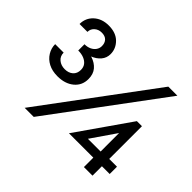

<svg xmlns="http://www.w3.org/2000/svg" viewBox="-155 -930 1153 1153"><g transform="rotate(45 422.0 -353.5)"><path d="M689 -700 169 0H246L766 -700ZM153 -486Q197 -486 231.5 -499.5Q266 -513 286 -537Q306 -561 306 -593Q306 -639 272 -673Q238 -707 177 -707Q119 -707 82.5 -673.5Q46 -640 46 -589H113Q113 -614 131.5 -630.5Q150 -647 177 -647Q206 -647 220.5 -631.5Q235 -616 235 -590Q235 -572 225 -557Q215 -542 196.5 -533Q178 -524 153 -524ZM174 -273Q238 -273 278 -306Q318 -339 318 -393Q318 -435 296 -461Q274 -487 237 -499Q200 -511 153 -511V-471Q181 -471 202 -462.5Q223 -454 235 -438.5Q247 -423 247 -400Q247 -369 227 -351.5Q207 -334 175 -334Q143 -334 121.5 -352Q100 -370 100 -400H28Q28 -366 46 -336.5Q64 -307 96.5 -290Q129 -273 174 -273ZM465 -80H811V-142H717L707 -137H523ZM538 -92 677 -294V-108L672 -102V0H745V-420H702L465 -80Z"/></g></svg>

Font: Jost Medium
Style: Regular
Weight: 500
Version: Version 3.710